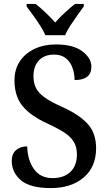

<svg xmlns="http://www.w3.org/2000/svg" viewBox="-20 -951 555 981"><path d="M239 10Q134 10 87 -30Q40 -70 40 -129Q40 -165 62 -184Q84 -203 119 -203Q121 -132 154 -86.5Q187 -41 248 -41Q307 -41 340 -73Q373 -105 373 -162Q373 -199 357.5 -225.5Q342 -252 309 -273.5Q276 -295 224 -319Q136 -359 95 -409.5Q54 -460 54 -540Q54 -597 81.5 -638Q109 -679 157 -701.5Q205 -724 265 -724Q354 -724 400.5 -689Q447 -654 447 -610Q447 -542 361 -542Q361 -574 350.5 -604Q340 -634 317 -653Q294 -672 256 -672Q207 -672 179 -642.5Q151 -613 151 -562Q151 -527 164 -501Q177 -475 209 -452.5Q241 -430 297 -405Q384 -366 427.5 -318.5Q471 -271 471 -194Q471 -98 407.5 -44Q344 10 239 10ZM212 -771Q202 -794 185 -820.5Q168 -847 149 -873Q130 -899 116 -918V-931H162Q186 -912 213.5 -886Q241 -860 262 -836Q283 -860 311 -886Q339 -912 363 -931H408V-918Q394 -899 375.5 -873Q357 -847 339.5 -820.5Q322 -794 313 -771Z"/></svg>

Font: Noto Serif Bengali SemiCondensed Medium
Style: Regular
Weight: 500
Width: 4
Designer: Juan Bruce, Universal Thirst, Indian Type Foundry and the Monotype Design Team.
Foundry: Monotype Imaging Inc.
Version: Version 2.003; ttfautohint (v1.8.4.7-5d5b)